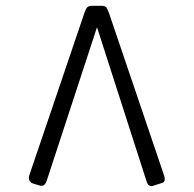

<svg xmlns="http://www.w3.org/2000/svg" viewBox="-20 -628 669 663"><path d="M299 -608H330Q344 -608 348 -601.5Q352 -595 356 -584L546 -24Q550 -13 548.5 -5.5Q547 2 539 4L507 14Q500 16 494.5 12Q489 8 486 -2L315 -534L141 -3Q139 4 133 10Q127 16 115 12L95 6Q84 2 81 -6Q78 -14 82 -25L272 -585Q277 -599 282 -603.5Q287 -608 299 -608Z"/></svg>

Font: Rubik Light
Style: Regular
Weight: 300
Designer: Hubert and Fischer
Foundry: Hubert and Fischer
Version: Version 2.300;gftools[0.9.30]